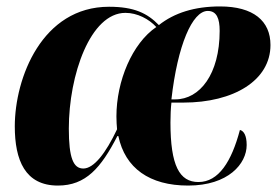

<svg xmlns="http://www.w3.org/2000/svg" viewBox="-20 -567 861 597"><path d="M160 10C247 10 294 -45 345 -144H348C369 -44 445 10 565 10C690 10 747 -58 747 -116C747 -146 738 -160 726 -163C700 -65 660 -1 597 -1C538 -1 510 -52 510 -186C510 -207 511 -231 513 -248H550C707 -248 821 -317 821 -427C821 -502 768 -547 664 -547C585 -547 522 -527 474 -489C438 -526 397 -546 319 -546C111 -546 26 -325 26 -174C26 -69 58 10 160 10ZM525 -258H513C532 -426 578 -533 626 -533C654 -533 663 -509 663 -471C663 -336 601 -258 525 -258ZM239 -43C208 -43 194 -76 194 -167C194 -334 261 -527 370 -527C407 -527 443 -508 466 -483C391 -432 342 -315 342 -205C342 -189 343 -177 344 -165C309 -91 272 -43 239 -43Z"/></svg>

Font: Noto Serif Display Condensed Black
Style: Italic
Weight: 900
Width: 3
Italic angle: -12°
Designer: Monotype Design Team
Foundry: Monotype Imaging Inc.
Version: Version 2.009